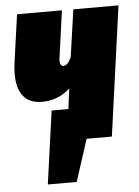

<svg xmlns="http://www.w3.org/2000/svg" viewBox="-52 -575 569 788"><g transform="rotate(-5 233.0 -180.5)"><path d="M466 -534 392 0H288L232 173H113L155 -128H224L235 -212Q186 -167 120 -167Q68 -167 42.5 -198.5Q17 -230 17 -289Q17 -310 20 -334L48 -534H233L205 -333V-327Q205 -318 209 -312Q213 -306 219 -306Q237 -306 252 -339L280 -534Z"/></g></svg>

Font: Fira Sans Extra Condensed Black
Style: Italic
Weight: 900
Width: 3
Italic angle: -8°
Designer: Carrois Corporate & Edenspiekermann AG
Foundry: Carrois Corporate GbR & Edenspiekermann AG
Version: Version 4.203